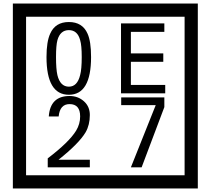

<svg xmlns="http://www.w3.org/2000/svg" viewBox="-20 -980 1195 1090"><path d="M1103 90H53V-960H1103ZM1028 15V-885H128V15ZM497 -656Q497 -442 371 -442Q244 -442 244 -656Q244 -744 265 -789Q294 -855 371 -855Q448 -855 477 -789Q497 -745 497 -656ZM444 -656Q444 -723 435 -752Q420 -809 371 -809Q322 -809 306 -752Q298 -723 298 -656Q298 -587 306 -553Q322 -488 371 -488Q419 -488 435 -554Q444 -587 444 -656ZM918 -450H667V-847H913V-799H723V-677H907V-629H723V-498H918ZM490 -30H251V-81Q372 -173 412 -238Q435 -276 435 -319Q435 -389 375 -389Q320 -389 313 -319H257Q265 -435 375 -435Q423 -435 456.5 -405Q490 -375 490 -327Q490 -271 466 -229Q428 -165 312 -73H490ZM913 -372 784 -30H723L864 -383H668V-427H913Z"/></svg>

Font: Unicode BMP Fallback SIL
Style: Regular
Weight: 400
Foundry: NRSI, SIL International
Version: Version 5.1 Based on Unicode 5.1